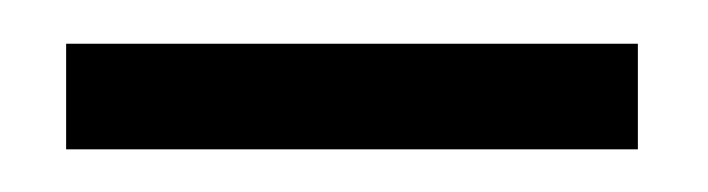

<svg xmlns="http://www.w3.org/2000/svg" viewBox="-20 -696 332 90"><path d="M279 -675.5V-626H11V-675.5Z"/></svg>

Font: Public Sans Thin ExtraLight
Style: Regular
Weight: 250
Version: Version 1.007